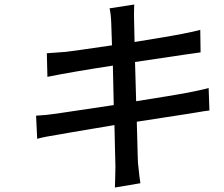

<svg xmlns="http://www.w3.org/2000/svg" viewBox="-20 -785 996 855"><path d="M909.1 -393.1 912.6 -293Q902.3 -291.9 888.1 -289.8Q873.9 -287.6 851.6 -283.7Q829.2 -279.8 817.1 -278.1Q789.8 -274.1 709.5 -261.5Q629.3 -248.9 589.1 -242.9Q590.2 -208.5 591.3 -165.5Q592.3 -122.5 593 -96.4Q593.8 -70.3 594.5 -58.9Q601.6 11 605.1 30.9L491.8 50.1Q491.8 39.4 492.9 6.6Q494 -26.3 494 -43Q494 -52.9 492.2 -115.9Q490.4 -179 489.7 -228Q453.1 -221.9 391.9 -211.6Q330.6 -201.3 294 -195.1Q257.5 -188.9 236.5 -185Q180.8 -176.5 145.6 -166.9L140.6 -269.9Q181.8 -271.7 232.2 -279.1Q362.6 -298.3 486.5 -317.1L482.6 -492.9Q299.7 -464.8 191.1 -442.8L188.6 -547.9Q198.2 -548.7 272.7 -554Q304.3 -557.5 478.7 -583.1Q478 -608 475.5 -679Q474.4 -719.5 468 -747.9L577.8 -764.9Q577.4 -759.9 577.1 -743.8Q576.7 -727.6 576.7 -719.3Q576.7 -710.9 577.1 -696Q577.8 -634.9 579.2 -598Q603.3 -601.9 659.3 -611.2Q715.2 -620.4 744 -625.4Q772.7 -630.3 790.1 -633.9Q851.6 -646 871.8 -652L873.2 -551.8Q855.8 -549.7 795.5 -540.8Q792.6 -540.5 581.3 -508.9L586.3 -334.2Q752.8 -360.4 815.3 -372.2Q826 -374.3 842.5 -377.7Q859 -381 868.6 -383.2Q878.2 -385.3 889.6 -388Q900.9 -390.6 909.1 -393.1Z"/></svg>

Font: Karasuma Gothic
Style: Medium Italic
Weight: 500
Italic angle: 9.39998°
Designer: Rasmus Andersson / Ryoko Nishizuka
Foundry: Genbu
Version: Version 1.00